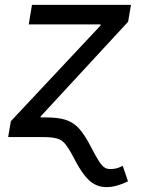

<svg xmlns="http://www.w3.org/2000/svg" viewBox="-20 -559 576 783"><path d="M13.2 0 24.4 -64.9 389.6 -454.6 390.6 -459.5H97.2L110.4 -539.1H514.2L502.4 -470.2L146 -84.5L131.8 0ZM413.6 204.1Q387.7 204.1 366 192.6Q344.2 181.2 324 155Q303.7 128.9 281.2 85.4Q261.7 47.4 246.8 29.1Q231.9 10.7 211.2 5.4Q190.4 0 153.8 0H92.8L106 -80.1H168Q218.3 -80.1 249.8 -69.6Q281.2 -59.1 304.4 -32.5Q327.6 -5.9 352.5 43Q372.1 81.1 384.5 99.9Q397 118.7 407 124.5Q417 130.4 428.7 130.4Q443.4 130.4 454.6 127.7Q465.8 125 480.5 117.2L502 180.7Q480.5 191.4 457.5 197.8Q434.6 204.1 413.6 204.1Z"/></svg>

Font: Inter 18pt
Style: Italic
Weight: 400
Italic angle: -9.3988°
Designer: Rasmus Andersson
Foundry: rsms
Version: Version 4.001;git-66647c0bb